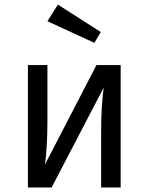

<svg xmlns="http://www.w3.org/2000/svg" viewBox="-20 -827 655 847"><path d="M512.3 -540V0H426.2V-252.8Q426.2 -356.4 437.4 -440.5L207.7 0H103.1V-540H189.2V-287.7Q189.2 -236.4 186.2 -185.1Q183.1 -133.8 178.5 -101.5L405.6 -540ZM424.6 -685.6 396.4 -637.9 189.2 -733.3 235.4 -806.7Z"/></svg>

Font: Fira Code Fixed
Style: Regular
Weight: 400
Monospace: yes
Designer: Carrois Corporate, Edenspiekermann AG, Nikita Prokopov
Foundry: Carrois Corporate, Edenspiekermann AG, Nikita Prokopov
Version: Version 5.002